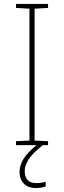

<svg xmlns="http://www.w3.org/2000/svg" viewBox="-20 -827 323 971"><path d="M105 38C105 -13 151 -57 197 -93H223V-113L155 -116V-783L223 -787V-807H61V-787L129 -783V-116L61 -113V-93H165C105 -45 79 -3 79 42C79 97 115 124 161 124C182 124 200 120 211 116V92C200 96 182 99 163 99C124 99 105 77 105 38Z"/></svg>

Font: Noto Sans Kannada UI Thin
Style: Regular
Weight: 100
Designer: Jelle Bosma - Monotype Design Team
Foundry: Monotype Imaging Inc.
Version: Version 2.005